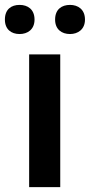

<svg xmlns="http://www.w3.org/2000/svg" viewBox="-41 -764 367 784"><path d="M-21 -684C-21 -644 5 -625 39 -625C72 -625 100 -644 100 -684C100 -726 72 -744 39 -744C5 -744 -21 -726 -21 -684ZM184 -684C184 -644 211 -625 245 -625C277 -625 306 -644 306 -684C306 -726 277 -744 245 -744C211 -744 184 -726 184 -684ZM205 0V-542H78V0Z"/></svg>

Font: Noto Sans Lao SemiBold
Style: Regular
Weight: 600
Designer: Monotype Design Team
Foundry: Monotype Imaging Inc.
Version: Version 2.003